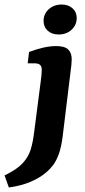

<svg xmlns="http://www.w3.org/2000/svg" viewBox="-99 -633 374 846"><path d="M-60 193 -79 140Q-25 114 0.5 86.5Q26 59 36 26.5Q46 -6 51 -47L80 -271Q82 -282 83.5 -299.5Q85 -317 85 -325Q85 -341 77 -347.5Q69 -354 53 -354H23L29 -404Q98 -430 148 -430Q186 -430 201.5 -415Q217 -400 217 -372Q217 -361 215.5 -346Q214 -331 212 -318L177 -31Q171 16 160 46Q149 76 135 94.5Q121 113 104 127Q76 151 34.5 168.5Q-7 186 -60 193ZM159 -481Q130 -481 111.5 -497.5Q93 -514 93 -541Q93 -571 115.5 -592Q138 -613 173 -613Q202 -613 220.5 -596.5Q239 -580 239 -554Q239 -523 216.5 -502Q194 -481 159 -481Z"/></svg>

Font: Yrsa
Style: Bold Italic
Weight: 700
Italic angle: -7.10001°
Version: Version 2.004